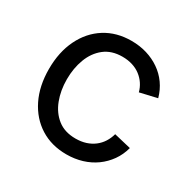

<svg xmlns="http://www.w3.org/2000/svg" viewBox="-130 -679 822 821"><g transform="rotate(30 281.5 -268.0)"><path d="M294.9 11.7Q221.2 11.7 165.8 -23.2Q110.4 -58.1 79.3 -121.1Q48.3 -184.1 48.3 -267.6Q48.3 -351.6 79.3 -415Q110.4 -478.5 165.8 -513.4Q221.2 -548.3 294.9 -548.3Q335.4 -548.3 370.8 -537.6Q406.2 -526.9 435.3 -506.8Q464.4 -486.8 484.9 -458Q505.4 -429.2 515.6 -392.6L431.2 -373Q425.8 -394 413.8 -411.9Q401.9 -429.7 384.5 -442.9Q367.2 -456.1 344.7 -463.1Q322.3 -470.2 294.9 -470.2Q241.7 -470.2 206.5 -442.4Q171.4 -414.6 154.1 -368.7Q136.7 -322.8 136.7 -267.6Q136.7 -212.9 154.1 -167.2Q171.4 -121.6 206.3 -94Q241.2 -66.4 294.9 -66.4Q322.8 -66.4 345.5 -73.7Q368.2 -81.1 385.7 -94.5Q403.3 -107.9 415.3 -126.7Q427.2 -145.5 433.1 -167.5L517.1 -147.5Q507.3 -110.8 486.6 -81.5Q465.8 -52.2 436.8 -31.2Q407.7 -10.3 371.8 0.7Q335.9 11.7 294.9 11.7Z"/></g></svg>

Font: Inter 17pt
Style: Regular
Weight: 400
Version: Version 4.001;git-66647c0bb